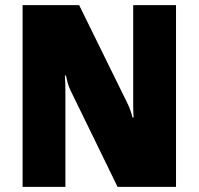

<svg xmlns="http://www.w3.org/2000/svg" viewBox="-20 -731 777 751"><path d="M68.4 0H235.8V-369.1Q235.8 -387.2 235.4 -402.3Q234.9 -417.5 233.9 -435.5H237.8Q241.7 -418 245.4 -404.8Q249 -391.6 256.3 -376.5L439.9 0H668.5V-710.9H501V-329.6Q501 -311 501.2 -300Q501.5 -289.1 502.4 -271H498.5Q493.7 -289.1 489.7 -300.3Q485.8 -311.5 478.5 -326.7L289.6 -710.9H68.4Z"/></svg>

Font: Roboto Flex
Style: wght 1000 wdth 100 opsz 14.0 GRAD 0.00 slnt 0.00 XTRA 468 XOPQ 96 YOPQ 79 YTLC 514 YTUC 712 YTAS 750 YTDE -203.00 YTFI 738
Weight: 1000
Designer: Berlow after Robertson
Foundry: Google
Version: Version 3.100